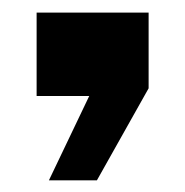

<svg xmlns="http://www.w3.org/2000/svg" viewBox="-20 -156 301 312"><path d="M59.5 137 125 0H39.5V-135.5H221.5V-12.5L137.5 137Z"/></svg>

Font: Big Shoulders Thin ExtraBold
Style: Regular
Weight: 800
Version: Version 2.002